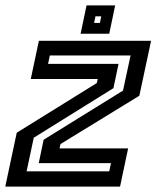

<svg xmlns="http://www.w3.org/2000/svg" viewBox="-22 -691 580 711"><path d="M76.5 -56.5H382.5L389 -87H121.5L139.5 -173.5L433.5 -355.5L461.5 -485.5H162.5L156 -454.5H417L398 -364.5L103 -181ZM-2.5 0 40 -199.5 336.5 -383.5 340 -398.5H92L122 -540H537.5L494 -336.5L202 -157.5L198.5 -141.5H452.5L422.5 0ZM276.5 -566 298.5 -671H404.5L382.5 -566ZM326.5 -606H348L353 -630.5H331.5Z"/></svg>

Font: Tourney Thin SemiBold
Style: Italic
Weight: 600
Italic angle: -12°
Version: Version 1.015